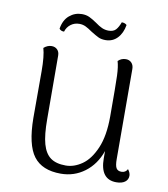

<svg xmlns="http://www.w3.org/2000/svg" viewBox="-79 -741 717 820"><g transform="rotate(10 280.0 -330.5)"><path d="M530 -29Q530 -12 516.5 -2Q503 8 479 8Q409 8 409 -84V-115Q388 -55 342.5 -21Q297 13 239 13Q158 13 121 -36Q84 -85 83 -201V-404Q83 -469 73 -503Q89 -517 107 -517Q122 -517 131.5 -507.5Q141 -498 141 -482L142 -207Q142 -138 153 -99Q164 -60 188 -42.5Q212 -25 254 -25Q290 -25 324.5 -49Q359 -73 382 -126.5Q405 -180 405 -264Q405 -402 403.5 -441Q402 -480 395 -503Q409 -517 429 -517Q444 -517 453.5 -507Q463 -497 463 -480L464 -90Q464 -62 470.5 -51Q477 -40 493 -40Q511 -40 519 -56Q530 -42 530 -29ZM328 -582Q310 -582 297.5 -588Q285 -594 264 -607Q247 -619 234.5 -625Q222 -631 207 -631Q186 -631 170 -619Q154 -607 148 -587H146Q134 -587 127 -596Q133 -634 156.5 -654Q180 -674 211 -674Q229 -674 243 -667.5Q257 -661 276 -648Q292 -636 305.5 -630Q319 -624 334 -624Q355 -624 365.5 -635.5Q376 -647 384 -669Q398 -669 406 -661Q400 -625 379.5 -603.5Q359 -582 328 -582Z"/></g></svg>

Font: Arima Madurai Light
Style: Regular
Weight: 300
Designer: Joana Correia and Natanael Gama
Foundry: NDISCOVER
Version: Version 1.019